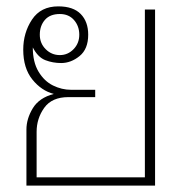

<svg xmlns="http://www.w3.org/2000/svg" viewBox="-20 -583 573 603"><path d="M63 -176Q63 -210 83 -243Q103 -276 149 -288Q110 -298 81.5 -333.5Q53 -369 53 -427Q53 -480 80.5 -521.5Q108 -563 163 -563Q210 -563 233.5 -539Q257 -515 257 -474Q257 -429 230 -407Q203 -385 172 -385Q146 -385 122.5 -394Q99 -403 83 -434Q83 -388 101 -358Q119 -328 146.5 -314.5Q174 -301 203 -301H279V-278H195Q143 -278 119 -244.5Q95 -211 95 -169V-26H435V-553H467V0H63ZM229 -474Q229 -501 212.5 -520Q196 -539 168 -539Q137 -539 121 -520.5Q105 -502 105 -474Q105 -447 123.5 -428.5Q142 -410 168 -410Q193 -410 211 -428.5Q229 -447 229 -474Z"/></svg>

Font: Taviraj Thin
Style: Regular
Weight: 100
Designer: Katatrad Team
Foundry: CadsonDemak
Version: Version 1.030